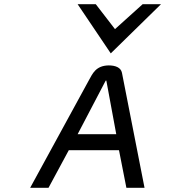

<svg xmlns="http://www.w3.org/2000/svg" viewBox="-20 -890 827 910"><path d="M505 -637 743 -870H656L525 -752L434 -870H348ZM558 -545C553 -570 527 -580 495 -580C433 -579 418 -539 402 -511L123 0H210L306 -178H544L579 0H665ZM481 -508H484L531 -254H348Z"/></svg>

Font: Charger Monospace
Style: Regular
Weight: 400
Designer: Jasper
Foundry: Cannot Into Space Fonts
Version: Version 0.980